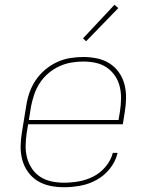

<svg xmlns="http://www.w3.org/2000/svg" viewBox="-20 -777 640 805"><path d="M248 8Q218 8 189.5 2Q161 -4 137.5 -18.5Q114 -33 97.5 -56Q81 -79 73.5 -106.5Q66 -134 66.5 -164Q67 -194 72 -223L90 -333Q94 -361 103.5 -388.5Q113 -416 129.5 -440.5Q146 -465 169 -484.5Q192 -504 219 -516.5Q246 -529 274 -533.5Q302 -538 330 -538Q359 -538 387.5 -532Q416 -526 439.5 -511Q463 -496 479 -473Q495 -450 502 -422.5Q509 -395 508.5 -365.5Q508 -336 503 -307L495 -256H98L92 -220Q88 -194 87.5 -167Q87 -140 93.5 -115.5Q100 -91 114 -70Q128 -49 149 -35.5Q170 -22 195.5 -16.5Q221 -11 248 -11Q279 -11 310.5 -16.5Q342 -22 371.5 -37Q401 -52 423 -78.5Q445 -105 453 -136H473Q465 -101 441.5 -71Q418 -41 385.5 -23Q353 -5 317.5 1.5Q282 8 248 8ZM101 -274H477L483 -310Q487 -336 487.5 -362.5Q488 -389 482 -414Q476 -439 462 -459.5Q448 -480 427.5 -494Q407 -508 381.5 -513.5Q356 -519 329 -519Q304 -519 278 -514.5Q252 -510 227.5 -498.5Q203 -487 182 -469Q161 -451 146.5 -428.5Q132 -406 123.5 -381Q115 -356 110 -330ZM341 -604 328 -616 460 -757 476 -743Z"/></svg>

Font: Iosevka Curly ThExObl
Style: Regular
Weight: 100
Width: 7
Italic angle: -9°
Monospace: yes
Designer: Belleve Invis
Foundry: Belleve Invis
Version: Version 11.1.0; ttfautohint (v1.8.3)